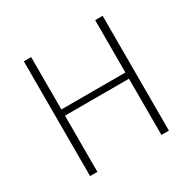

<svg xmlns="http://www.w3.org/2000/svg" viewBox="-156 -862 1022 1020"><g transform="rotate(-30 355.5 -352.0)"><path d="M114.3 0V-704.1H159.2V-382.8H551.8V-704.1H597.7V0H551.8V-344.7H159.2V0Z"/></g></svg>

Font: Gothic A1 ExtraLight
Style: Regular
Weight: 275
Designer: HanYang I&C Co.,Ltd.
Foundry: HanYang I&C Co.,Ltd.
Version: Version 2.50